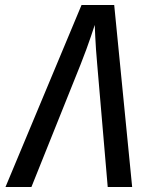

<svg xmlns="http://www.w3.org/2000/svg" viewBox="-20 -750 640 770"><path d="M2 0 307 -730H438L510 0H412L370 -490Q364 -557 362 -603.5Q360 -650 360 -650Q360 -650 344.5 -603.5Q329 -557 303 -491L106 0Z"/></svg>

Font: JetBrains Mono NL Medium
Style: Italic
Weight: 500
Italic angle: -9°
Monospace: yes
Designer: Philipp Nurullin, Konstantin Bulenkov
Foundry: JetBrains
Version: Version 2.305; ttfautohint (v1.8.4.7-5d5b)